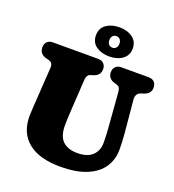

<svg xmlns="http://www.w3.org/2000/svg" viewBox="-165 -1059 1091 1202"><g transform="rotate(20 381.0 -458.5)"><path d="M574 -313 556 -545Q554.5 -565.5 548.8 -575Q543 -584.5 531 -588L515.5 -592.5Q469 -606 469 -649Q469 -672 482.8 -686Q496.5 -700 521.5 -700H702Q727 -700 740.5 -686Q754 -672 754 -649Q754 -626.5 741.8 -613.2Q729.5 -600 707.5 -593L692 -588Q657.5 -577 661 -535.5L681.5 -314Q686 -263 686 -211Q686 -146 652.5 -94.8Q619 -43.5 549.5 -14Q480 15.5 372.5 15.5Q233 15.5 158.8 -44.5Q84.5 -104.5 84.5 -216Q84.5 -235.5 86.8 -269.8Q89 -304 91 -333.5L104.5 -544Q105.5 -563.5 99.2 -573.2Q93 -583 75 -588L59.5 -592Q13 -604.5 13 -649Q13 -672 26.5 -686Q40 -700 65 -700H365.5Q390.5 -700 404 -686Q417.5 -672 417.5 -649Q417.5 -606.5 371.5 -593L354.5 -588Q331.5 -581 329.5 -545L316 -324Q313 -270.5 313 -237.5Q313 -166 347 -133.5Q381 -101 444.5 -101Q510.5 -101 544.2 -132.8Q578 -164.5 578 -219Q578 -251 576.8 -271.8Q575.5 -292.5 574 -313ZM424.5 -737.5Q373 -737.5 337.8 -762.2Q302.5 -787 302.5 -835Q302.5 -882 337.8 -906.8Q373 -931.5 424.5 -931.5Q478 -931.5 512.8 -906Q547.5 -880.5 547.5 -835Q547.5 -788.5 512.8 -763Q478 -737.5 424.5 -737.5ZM425.5 -873Q410.5 -873 401 -862.5Q391.5 -852 391.5 -834.5Q391.5 -817 401 -806.5Q410.5 -796 425.5 -796Q441 -796 450 -806.8Q459 -817.5 459 -834.5Q459 -851.5 450 -862.2Q441 -873 425.5 -873Z"/></g></svg>

Font: Fraunces 72pt SuperSoft Black
Style: Regular
Weight: 900
Version: Version 1.000;[0bf87f6ff]